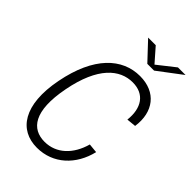

<svg xmlns="http://www.w3.org/2000/svg" viewBox="-274 -1050 1168 1168"><g transform="rotate(45 310.0 -466.0)"><path d="M150.5 -364.5C195.5 -598 299.5 -683 409.5 -683C510.5 -683 559 -610 546.5 -499.5L607 -505.5C627 -644 553 -741.5 414 -741.5C262 -741.5 133.5 -625 84 -369.5C34.5 -115.5 126 11 278 11C417 11 519 -86.5 552 -225L492 -231C461.5 -120.5 386.5 -47.5 285.5 -47.5C175.5 -47.5 105.5 -132.5 150.5 -364.5ZM283 -941.5H348.5L426.5 -852.5L539.5 -941.5H605L450.5 -825H392.5Z"/></g></svg>

Font: Monaspace Neon ExtraLight
Style: Italic
Weight: 200
Italic angle: -11°
Designer: Riley Cran & the Lettermatic Team
Foundry: Lettermatic
Version: Version 1.200 (Monaspace Neon)